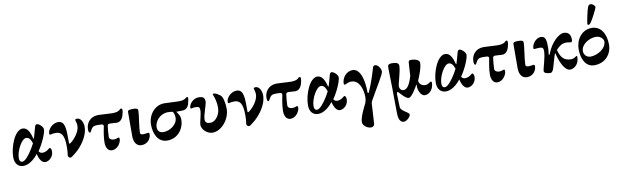

<svg xmlns="http://www.w3.org/2000/svg" viewBox="-54 -1368 7442 2305"><g transform="rotate(-10 3666.5 -215.5)"><path d="M136 14C203 14 269 -40 316 -100C331 -32 361 14 401 14C447 14 502 -32 502 -99C502 -113 499 -143 480 -143C480 -143 479 -143 478 -143C470 -140 438 -102 389 -102C374 -102 355 -107 343 -128C408 -222 453 -336 453 -376C453 -409 404 -452 377 -452C365 -452 356 -438 352 -421C345 -390 329 -339 316 -293C315 -289 313 -287 312 -287C310 -287 308 -289 307 -293C287 -372 257 -430 201 -430C106 -430 31 -239 31 -109C31 -31 72 14 136 14ZM130 -38C105 -38 95 -58 95 -89C95 -170 166 -311 223 -311C256 -311 276 -287 294 -234C283 -215 273 -196 263 -178C215 -98 164 -38 130 -38Z M707 14C720 14 732 3 762 -20C840 -79 939 -201 939 -322C939 -374 912 -433 867 -433C847 -433 842 -428 842 -419C842 -412 856 -386 856 -348C856 -277 789 -196 742 -161C731 -153 729 -153 725 -153C720 -153 720 -160 720 -164C720 -325 724 -432 633 -432C565 -432 506 -366 506 -318C506 -306 507 -300 520 -300C538 -305 559 -309 581 -309C651 -309 687 -270 687 -122C687 -56 679 -22 679 -18C679 -1 695 14 707 14Z M1216 14C1280 14 1328 -57 1328 -102C1328 -117 1327 -123 1315 -123C1314 -123 1305 -119 1294 -116C1282 -112 1269 -110 1259 -110C1239 -110 1203 -119 1203 -151C1203 -187 1210 -253 1214 -283C1216 -301 1226 -307 1247 -307C1266 -307 1308 -302 1327 -302C1383 -302 1407 -354 1418 -410C1425 -450 1422 -461 1404 -461C1396 -461 1393 -452 1381 -443C1358 -426 1318 -424 1291 -424C1247 -424 1168 -432 1128 -432C1017 -432 973 -352 973 -285C973 -253 979 -241 989 -241C998 -241 1002 -251 1004 -255C1028 -305 1046 -315 1096 -315C1115 -315 1135 -314 1146 -313C1160 -312 1170 -301 1167 -287C1159 -252 1140 -155 1141 -91C1142 -29 1167 14 1216 14Z M1575 15C1654 15 1692 -51 1692 -98C1692 -112 1686 -118 1677 -118C1667 -118 1643 -111 1621 -111C1599 -111 1580 -114 1580 -135C1580 -198 1608 -353 1608 -400C1608 -421 1597 -432 1549 -432C1504 -432 1483 -427 1483 -406L1482 -111C1482 -27 1522 15 1575 15Z M1889 14C2018 14 2097 -94 2097 -206C2097 -250 2076 -276 2054 -308C2070 -309 2111 -309 2127 -309C2180 -309 2208 -348 2215 -400C2224 -435 2229 -451 2213 -460C2206 -461 2202 -455 2192 -448C2167 -428 2132 -426 2102 -426C2058 -426 1962 -433 1930 -433C1811 -433 1728 -326 1728 -206C1728 -104 1770 14 1889 14ZM1861 -94C1809 -94 1789 -126 1789 -167C1789 -237 1857 -320 1952 -320C1969 -320 1990 -318 2008 -316C2028 -300 2033 -267 2033 -238C2033 -154 1937 -94 1861 -94Z M2440 15C2553 15 2656 -114 2656 -238C2656 -310 2639 -388 2610 -409C2585 -426 2560 -445 2533 -445C2528 -445 2520 -442 2521 -437C2524 -424 2556 -366 2556 -268C2556 -185 2498 -106 2436 -106C2395 -106 2372 -118 2372 -157C2372 -214 2421 -328 2422 -368C2422 -412 2403 -432 2348 -432C2276 -432 2228 -366 2228 -328C2228 -317 2232 -315 2240 -315C2247 -315 2257 -322 2291 -322C2331 -322 2342 -311 2342 -277C2342 -224 2311 -134 2311 -103C2311 -46 2374 15 2440 15Z M2883 14C2896 14 2908 3 2938 -20C3016 -79 3115 -201 3115 -322C3115 -374 3088 -433 3043 -433C3023 -433 3018 -428 3018 -419C3018 -412 3032 -386 3032 -348C3032 -277 2965 -196 2918 -161C2907 -153 2905 -153 2901 -153C2896 -153 2896 -160 2896 -164C2896 -325 2900 -432 2809 -432C2741 -432 2682 -366 2682 -318C2682 -306 2683 -300 2696 -300C2714 -305 2735 -309 2757 -309C2827 -309 2863 -270 2863 -122C2863 -56 2855 -22 2855 -18C2855 -1 2871 14 2883 14Z M3392 14C3456 14 3504 -57 3504 -102C3504 -117 3503 -123 3491 -123C3490 -123 3481 -119 3470 -116C3458 -112 3445 -110 3435 -110C3415 -110 3379 -119 3379 -151C3379 -187 3386 -253 3390 -283C3392 -301 3402 -307 3423 -307C3442 -307 3484 -302 3503 -302C3559 -302 3583 -354 3594 -410C3601 -450 3598 -461 3580 -461C3572 -461 3569 -452 3557 -443C3534 -426 3494 -424 3467 -424C3423 -424 3344 -432 3304 -432C3193 -432 3149 -352 3149 -285C3149 -253 3155 -241 3165 -241C3174 -241 3178 -251 3180 -255C3204 -305 3222 -315 3272 -315C3291 -315 3311 -314 3322 -313C3336 -312 3346 -301 3343 -287C3335 -252 3316 -155 3317 -91C3318 -29 3343 14 3392 14Z M3729 14C3796 14 3862 -40 3909 -100C3924 -32 3954 14 3994 14C4040 14 4095 -32 4095 -99C4095 -113 4092 -143 4073 -143C4073 -143 4072 -143 4071 -143C4063 -140 4031 -102 3982 -102C3967 -102 3948 -107 3936 -128C4001 -222 4046 -336 4046 -376C4046 -409 3997 -452 3970 -452C3958 -452 3949 -438 3945 -421C3938 -390 3922 -339 3909 -293C3908 -289 3906 -287 3905 -287C3903 -287 3901 -289 3900 -293C3880 -372 3850 -430 3794 -430C3699 -430 3624 -239 3624 -109C3624 -31 3665 14 3729 14ZM3723 -38C3698 -38 3688 -58 3688 -89C3688 -170 3759 -311 3816 -311C3849 -311 3869 -287 3887 -234C3876 -215 3866 -196 3856 -178C3808 -98 3757 -38 3723 -38Z M4326 284C4344 284 4367 272 4368 244C4369 221 4380 33 4382 5C4382 1 4384 -16 4393 -31C4471 -172 4569 -321 4569 -356C4569 -391 4536 -444 4499 -444C4489 -444 4476 -435 4474 -427C4455 -359 4414 -231 4374 -143C4369 -131 4367 -129 4362 -129C4357 -129 4355 -137 4355 -142C4355 -274 4324 -433 4223 -433C4147 -433 4092 -360 4092 -294C4092 -279 4096 -277 4106 -277C4117 -277 4140 -300 4186 -300C4282 -299 4318 -184 4320 -89C4320 -67 4315 -36 4305 -13C4290 19 4226 136 4226 203C4226 243 4278 284 4326 284Z M4724 285C4758 285 4808 240 4808 210C4808 183 4705 151 4705 101C4705 66 4700 -29 4700 -53C4700 -72 4705 -80 4713 -80C4719 -80 4735 -60 4745 -49C4769 -25 4801 13 4834 13C4870 13 4941 -113 4948 -129H4951C4950 -117 4950 -107 4951 -95C4957 -36 4989 14 5028 15C5077 16 5137 -32 5137 -122C5137 -128 5130 -134 5125 -134C5117 -134 5089 -104 5054 -104C5011 -104 4978 -133 4978 -171C5010 -248 5039 -320 5039 -379C5039 -405 5005 -432 4933 -432C4916 -432 4908 -426 4905 -407C4901 -372 4900 -316 4895 -245C4863 -135 4829 -90 4786 -90C4760 -90 4738 -113 4738 -146C4738 -176 4787 -320 4787 -389C4787 -420 4755 -432 4705 -432C4658 -432 4652 -416 4652 -385C4652 -283 4658 -205 4658 0C4659 75 4659 189 4663 213C4667 245 4687 285 4724 285Z M5287 14C5354 14 5420 -40 5467 -100C5482 -32 5512 14 5552 14C5598 14 5653 -32 5653 -99C5653 -113 5650 -143 5631 -143C5631 -143 5630 -143 5629 -143C5621 -140 5589 -102 5540 -102C5525 -102 5506 -107 5494 -128C5559 -222 5604 -336 5604 -376C5604 -409 5555 -452 5528 -452C5516 -452 5507 -438 5503 -421C5496 -390 5480 -339 5467 -293C5466 -289 5464 -287 5463 -287C5461 -287 5459 -289 5458 -293C5438 -372 5408 -430 5352 -430C5257 -430 5182 -239 5182 -109C5182 -31 5223 14 5287 14ZM5281 -38C5256 -38 5246 -58 5246 -89C5246 -170 5317 -311 5374 -311C5407 -311 5427 -287 5445 -234C5434 -215 5424 -196 5414 -178C5366 -98 5315 -38 5281 -38Z M5914 14C5978 14 6026 -57 6026 -102C6026 -117 6025 -123 6013 -123C6012 -123 6003 -119 5992 -116C5980 -112 5967 -110 5957 -110C5937 -110 5901 -119 5901 -151C5901 -187 5908 -253 5912 -283C5914 -301 5924 -307 5945 -307C5964 -307 6006 -302 6025 -302C6081 -302 6105 -354 6116 -410C6123 -450 6120 -461 6102 -461C6094 -461 6091 -452 6079 -443C6056 -426 6016 -424 5989 -424C5945 -424 5866 -432 5826 -432C5715 -432 5671 -352 5671 -285C5671 -253 5677 -241 5687 -241C5696 -241 5700 -251 5702 -255C5726 -305 5744 -315 5794 -315C5813 -315 5833 -314 5844 -313C5858 -312 5868 -301 5865 -287C5857 -252 5838 -155 5839 -91C5840 -29 5865 14 5914 14Z M6273 15C6352 15 6390 -51 6390 -98C6390 -112 6384 -118 6375 -118C6365 -118 6341 -111 6319 -111C6297 -111 6278 -114 6278 -135C6278 -198 6306 -353 6306 -400C6306 -421 6295 -432 6247 -432C6202 -432 6181 -427 6181 -406L6180 -111C6180 -27 6220 15 6273 15Z M6799 15C6844 15 6910 -26 6910 -121C6910 -127 6908 -134 6902 -134C6897 -134 6870 -104 6831 -105C6742 -106 6710 -155 6685 -235C6683 -242 6685 -248 6690 -253C6719 -283 6755 -313 6803 -313C6833 -313 6852 -306 6864 -306C6875 -306 6882 -319 6882 -333C6882 -388 6863 -433 6797 -433C6739 -433 6638 -345 6591 -215C6586 -202 6584 -203 6581 -203C6578 -203 6575 -206 6576 -210C6579 -239 6584 -258 6584 -288C6584 -381 6577 -432 6518 -432C6463 -432 6408 -370 6408 -316C6408 -303 6413 -303 6420 -303C6430 -303 6443 -307 6482 -307C6515 -307 6529 -297 6529 -262C6529 -221 6516 -165 6504 -118C6493 -78 6482 -39 6482 -19C6482 6 6539 14 6558 14C6583 13 6595 -19 6601 -39C6622 -102 6631 -149 6650 -201C6651 -205 6654 -208 6656 -208C6658 -208 6659 -207 6659 -205C6670 -145 6723 15 6799 15Z M7109 -476C7121 -476 7134 -491 7142 -502C7169 -542 7227 -657 7228 -669C7230 -687 7201 -715 7176 -716C7165 -717 7150 -709 7143 -694C7126 -654 7097 -512 7097 -491C7097 -481 7098 -476 7109 -476ZM7094 14C7231 14 7310 -87 7310 -201C7310 -331 7249 -433 7140 -433C7015 -433 6941 -324 6941 -206C6941 -103 6982 14 7094 14ZM7068 -96C7019 -96 6987 -135 6987 -176C6987 -262 7093 -319 7169 -319C7220 -317 7254 -289 7262 -250C7262 -159 7149 -96 7068 -96Z"/></g></svg>

Font: EB Garamond
Style: Bold
Weight: 700
Designer: Georg Duffner and Octavio Pardo
Foundry: Georg Duffner
Version: Version 1.000;PS 001.000;hotconv 1.0.88;makeotf.lib2.5.64775